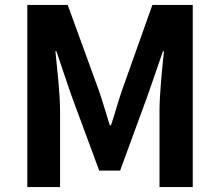

<svg xmlns="http://www.w3.org/2000/svg" viewBox="-20 -760 894 780"><path d="M91 0H224V-309C224 -379 212 -482 205 -552H209L268 -378L383 -67H468L582 -378L642 -552H646C639 -482 628 -379 628 -309V0H763V-740H599L476 -394C460 -348 447 -299 431 -251H426C411 -299 397 -348 381 -394L255 -740H91Z"/></svg>

Font: Noto Sans Mono CJK JP Bold
Style: Regular
Weight: 700
Designer: Ryoko NISHIZUKA (kana & ideographs); Paul D. Hunt (Latin, Greek & Cyrillic); Wenlong ZHANG (bopomofo); Sandoll Communica
Foundry: Adobe Systems Incorporated
Version: Version 1.004;PS 1.004;hotconv 1.0.82;makeotf.lib2.5.63406